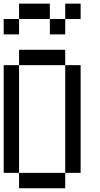

<svg xmlns="http://www.w3.org/2000/svg" viewBox="-20 -1103 540 1040"><path d="M0 -166.7V-750H83.3V-166.7ZM0 -916.7V-1000H83.3V-916.7ZM333.3 -166.7V-83.3H83.3V-166.7ZM333.3 -833.3V-750H83.3V-833.3ZM333.3 -750H416.7V-166.7H333.3ZM333.3 -1000V-916.7H250V-1000ZM333.3 -1083.3H416.7V-1000H333.3ZM83.3 -1000V-1083.3H250V-1000Z"/></svg>

Font: GalmuriMono11 Regular
Style: Regular
Weight: 400
Designer: Lee Minseo (quiple)
Version: Version 2.399;hotconv 1.1.1;makeotfexe 2.6.0 DEVELOPMENT